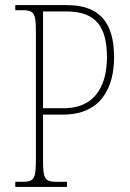

<svg xmlns="http://www.w3.org/2000/svg" viewBox="-20 -734 512 754"><path d="M40 0H243V-20H205C155 -20 149 -31 149 -108V-284H228C380 -284 428 -394 428 -509C428 -645 372 -714 242 -714H40V-694H65C115 -694 121 -683 121 -606V-109C121 -31 115 -20 65 -20H40ZM230 -309H149V-689H242C357 -689 400 -628 400 -509C400 -414 365 -309 230 -309Z"/></svg>

Font: Noto Serif Myanmar Condensed Thin
Style: Regular
Weight: 100
Width: 3
Designer: Ben Mitchell and the Monotype Design Team
Foundry: Monotype Imaging Inc.
Version: Version 2.106